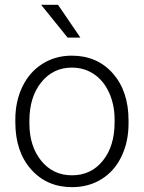

<svg xmlns="http://www.w3.org/2000/svg" viewBox="-20 -770 600 800"><path d="M43.9 -272Q43.9 -348.1 73.5 -409.2Q103 -470.2 157 -504.2Q210.9 -538.1 279.3 -538.1Q384.8 -538.1 450.2 -464.1Q515.6 -390.1 515.6 -268.1V-255.9Q515.6 -179.2 486.1 -117.9Q456.5 -56.6 402.8 -23.4Q349.1 9.8 280.3 9.8Q175.3 9.8 109.6 -64.2Q43.9 -138.2 43.9 -260.3ZM102.5 -255.9Q102.5 -161.1 151.6 -100.3Q200.7 -39.6 280.3 -39.6Q359.4 -39.6 408.4 -100.3Q457.5 -161.1 457.5 -260.7V-272Q457.5 -332.5 435.1 -382.8Q412.6 -433.1 372.1 -460.7Q331.5 -488.3 279.3 -488.3Q201.2 -488.3 151.9 -427Q102.5 -365.7 102.5 -266.6ZM314.9 -613.3H261.7L151.4 -750H221.7Z"/></svg>

Font: Roboto-Light
Style: Regular
Weight: 300
Designer: Google
Version: Version 2.137; 2017